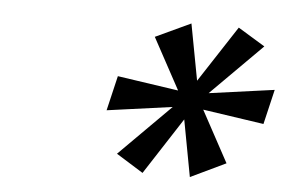

<svg xmlns="http://www.w3.org/2000/svg" viewBox="-37 -776 735 489"><g transform="rotate(5 330.0 -531.0)"><path d="M639 -487 660 -576 493 -553 624 -684 555 -726 461 -582 434 -726 344 -684 415 -553 259 -576 238 -487 405 -510 274 -379 343 -336 437 -481 464 -336 554 -379 483 -510Z"/></g></svg>

Font: Perun Medium Italic
Style: Regular
Weight: 500
Italic angle: -12°
Foundry: Copyright (c) Stefan Peev, Context Ltd, 2016
Version: Version 1.026